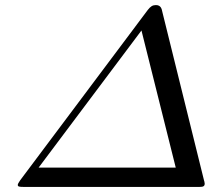

<svg xmlns="http://www.w3.org/2000/svg" viewBox="-20 -736 873 756"><path d="M50 -8C50 -1 56 0 74 0H765C779 0 786 -2 786 -13C786 -18 784 -23 783 -27L619 -690C617 -700 614 -716 594 -716C581 -716 573 -711 562 -697L75 -47C66 -35 50 -15 50 -8ZM132 -76 537 -616 672 -76Z"/></svg>

Font: CMU Serif
Style: Italic
Weight: 500
Italic angle: -14.04°
Version: Version 0.7.0